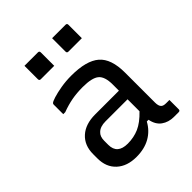

<svg xmlns="http://www.w3.org/2000/svg" viewBox="-211 -883 1022 1022"><g transform="rotate(-45 300.0 -372.5)"><path d="M497 -351V-126Q497 -100 507 -90Q515 -81 536 -81H561V-11Q561 0 550 0H515Q474 0 445 -21Q416 -42 408 -85H395Q370 -39 326.5 -14.5Q283 10 223 10Q153 10 111.5 -28Q70 -66 70 -132V-164Q70 -230 112 -268Q154 -306 227 -306H406V-352Q406 -412 379.5 -434Q353 -456 283 -456Q238 -456 200.5 -449Q163 -442 123 -427H108V-499Q108 -504 111 -507Q116 -513 141.5 -521Q167 -529 204.5 -535.5Q242 -542 283 -542Q396 -542 446.5 -498.5Q497 -455 497 -351ZM162 -142Q162 -73 240 -73Q286 -73 325 -90Q364 -107 406 -151V-241H240Q200 -241 180 -221Q162 -205 162 -172ZM144 -755H245Q256 -755 256 -744V-643H155Q144 -643 144 -654ZM352 -755H453Q464 -755 464 -744V-643H363Q352 -643 352 -654Z"/></g></svg>

Font: Recursive Mn Lnr St
Style: Regular
Weight: 400
Monospace: yes
Version: Version 1.079;hotconv 1.0.112;makeotfexe 2.5.65598; ttfautoh